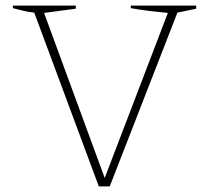

<svg xmlns="http://www.w3.org/2000/svg" viewBox="-20 -664 745 684"><path d="M332 0 102 -619Q83 -621 63.5 -625.5Q44 -630 26 -635V-644H250V-633L137 -618L353 -30L578 -618Q545 -621 512 -625Q479 -629 446 -635V-644H679V-633L612 -619L371 0Z"/></svg>

Font: Piazzolla SC Thin
Style: Regular
Weight: 100
Designer: Juan Pablo del Peral
Foundry: Huerta Tipografica
Version: Version 1.330